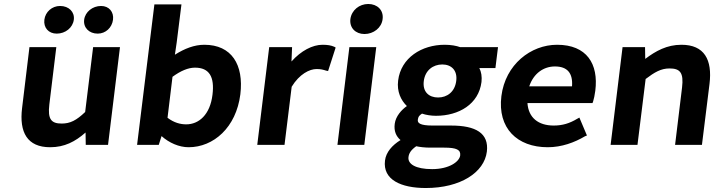

<svg xmlns="http://www.w3.org/2000/svg" viewBox="-20 -728 3616 965"><path d="M410 -62 411 0H523L583 -491H448L408 -165C364 -123 333 -107 290 -107C238 -107 219 -128 228 -203L263 -491H128L91 -185C76 -63 117 12 232 12C304 12 358 -16 410 -62ZM282 -698C241 -698 208 -668 203 -629C198 -589 224 -559 265 -559C309 -559 346 -589 351 -629C356 -668 326 -698 282 -698ZM488 -698C445 -698 408 -668 403 -629C398 -589 428 -559 471 -559C511 -559 543 -589 548 -629C553 -668 528 -698 488 -698Z M792 -44C830 -10 880 12 928 12C1053 12 1167 -87 1188 -254C1206 -403 1144 -503 1007 -503C957 -503 908 -484 859 -453L868 -514L892 -706H756L669 0H778ZM960 -388C1032 -388 1059 -342 1048 -252C1036 -151 979 -103 916 -103C887 -103 855 -111 822 -136L847 -342C888 -372 926 -388 960 -388Z M1446 -292C1485 -356 1536 -381 1571 -381C1592 -381 1603 -378 1619 -373L1629 -371L1667 -489L1660 -493C1644 -500 1626 -503 1601 -503C1551 -503 1493 -473 1445 -419L1448 -491H1333L1273 0H1410Z M1831 -708C1786 -708 1747 -677 1741 -632C1736 -588 1767 -557 1812 -557C1857 -557 1898 -588 1903 -632C1909 -677 1876 -708 1831 -708ZM1871 -491H1736L1676 0H1811Z M2142 14H2213C2275 14 2296 25 2293 53C2289 85 2237 122 2152 122C2068 122 2029 96 2033 62C2035 43 2045 26 2072 7C2090 11 2115 14 2142 14ZM2427 34C2438 -59 2371 -97 2247 -97H2154C2090 -97 2078 -110 2080 -126C2082 -141 2086 -147 2101 -157C2121 -150 2148 -146 2171 -146C2287 -146 2386 -205 2400 -316C2403 -343 2399 -367 2389 -386H2470L2483 -491H2293C2274 -498 2246 -503 2215 -503C2100 -503 1995 -438 1981 -323C1974 -268 1995 -224 2025 -195C1998 -176 1969 -144 1964 -106C1959 -69 1971 -43 1993 -24C1951 2 1920 37 1915 79C1903 175 1995 217 2120 217C2294 217 2414 139 2427 34ZM2203 -404C2249 -404 2280 -374 2273 -321C2266 -266 2227 -238 2182 -238C2136 -238 2103 -266 2110 -321C2117 -375 2157 -404 2203 -404Z M2920 -43 2930 -47 2892 -137 2881 -131C2843 -108 2807 -97 2763 -97C2686 -97 2636 -136 2631 -210H2958L2961 -218C2965 -230 2969 -250 2972 -272C2989 -407 2929 -503 2780 -503C2648 -503 2520 -404 2500 -245C2480 -84 2579 12 2733 12C2803 12 2868 -12 2920 -43ZM2855 -294H2640C2662 -360 2713 -394 2769 -394C2832 -394 2860 -360 2855 -294Z M3225 -331C3270 -365 3302 -384 3345 -384C3398 -384 3417 -363 3408 -288L3373 0H3508L3546 -306C3561 -428 3520 -503 3405 -503C3332 -503 3276 -472 3223 -432L3222 -491H3109L3049 0H3184Z"/></svg>

Font: Falling Sky
Style: SeBdObl
Weight: 600
Designer: Paul D. Hunt
Foundry: Adobe Systems Incorporated
Version: Version 1.02